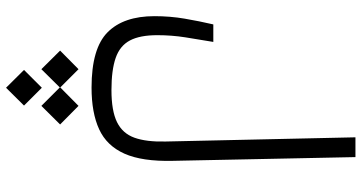

<svg xmlns="http://www.w3.org/2000/svg" viewBox="-296 -437 1179 626"><g transform="rotate(90 293.0 -123.5)"><path d="M265.1 167Q137.2 167 84.7 114.7Q32.2 62.5 32.2 -38.1Q32.2 -89.4 40.3 -136.5Q48.3 -183.6 59.1 -230H116.2Q108.4 -184.1 101.3 -139.2Q94.2 -94.2 94.2 -47.4Q94.2 9.8 111.6 42.2Q128.9 74.7 168.5 88.4Q208 102.1 273.4 102.1Q340.8 102.1 377.7 84Q414.6 65.9 428.5 27.1Q442.4 -11.7 440.9 -74.2L427.2 -693.4H491.7L503.9 -98.1Q506.3 2 480.5 59.8Q454.6 117.7 400.9 142.3Q347.2 167 265.1 167ZM324.7 209.5 385.3 269.5 324.7 330.6 264.6 270.5 205.1 330.6 144.5 269.5 205.1 209.5 264.6 269ZM265.6 329.1 323.7 387.2 265.6 445.8 207.5 387.2Z"/></g></svg>

Font: Cascadia Code NF Light
Style: Regular
Weight: 300
Monospace: yes
Designer: Aaron Bell
Foundry: Saja Typeworks
Version: Version 2404.023; ttfautohint (v1.8.4)